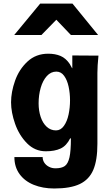

<svg xmlns="http://www.w3.org/2000/svg" viewBox="-20 -868 640 1094"><path d="M62 27H223Q223 44.5 232.5 59Q242 73.5 258.8 82.2Q275.5 91 296 91Q331 91 349.2 78Q367.5 65 375.8 28.8Q384 -7.5 384 -79L380 -80Q359 -37.5 325.5 -21.8Q292 -6 241 -6Q179 -6 134 -51.5Q89 -97 66 -162.5Q43 -228 43 -285Q43 -343.5 65.8 -408Q88.5 -472.5 136.5 -517.2Q184.5 -562 255 -562Q295 -562 325 -549.2Q355 -536.5 377 -504L382 -495Q385.5 -488.5 388.8 -482.8Q392 -477 392 -480V-552L541 -551Q535 -491 535 -453V-49Q535 45 511.5 100Q488 155 434.8 180.5Q381.5 206 289 206Q224 206 172.5 185.2Q121 164.5 91.5 124Q62 83.5 62 27ZM379 -296Q379 -336.5 371 -374Q363 -411.5 345.5 -435.8Q328 -460 301 -460Q270 -460 247 -434.8Q224 -409.5 212 -368Q200 -326.5 200 -279Q200 -237 211.8 -201.8Q223.5 -166.5 246 -145.8Q268.5 -125 299 -125Q326 -125 344.2 -150.8Q362.5 -176.5 370.8 -215.8Q379 -255 379 -296ZM209 -847.5H393L539 -668.5H384L301 -755.5L216 -668.5H61Z"/></svg>

Font: JuliaMono Black
Style: Regular
Weight: 900
Monospace: yes
Designer: cormullion
Foundry: corm
Version: Version 0.054; ttfautohint (v1.8.4)